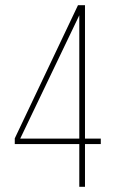

<svg xmlns="http://www.w3.org/2000/svg" viewBox="-20 -721 446 741"><path d="M369 -165H308V0H286V-165H37V-187L281 -701H308V-186H369ZM286 -662 58 -186H286Z"/></svg>

Font: TypoPRO Bebas Neue
Style: Regular
Weight: 300
Designer: Ryoichi Tsunekawa
Foundry: Ryoichi Tsunekawa
Version: Version 001.003